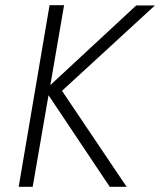

<svg xmlns="http://www.w3.org/2000/svg" viewBox="-20 -720 617 740"><path d="M171 -700H227L174 -392L505 -699H577L219 -370L468 0H403L167 -353L106 0H52Z"/></svg>

Font: Jost* Light
Style: Italic
Weight: 300
Italic angle: -10°
Version: Version 3.7